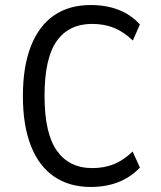

<svg xmlns="http://www.w3.org/2000/svg" viewBox="-20 -734 638 763"><path d="M340 9Q256 9 195.5 -32Q135 -73 103 -154Q71 -235 71 -352Q71 -470 103 -551Q135 -632 195 -673Q255 -714 340 -714Q402 -714 451 -695Q500 -676 536 -637L508 -573Q471 -608 432.5 -623.5Q394 -639 346 -639Q254 -639 205.5 -571Q157 -503 157 -353Q157 -204 206 -135Q255 -66 347 -66Q394 -66 432.5 -81.5Q471 -97 507 -132L536 -68Q500 -30 451 -10.5Q402 9 340 9Z"/></svg>

Font: Nunito Sans 7pt Condensed
Style: Regular
Weight: 400
Width: 3
Designer: Vernon Adams
Foundry: Vernon Adams
Version: Version 3.101;gftools[0.9.27]